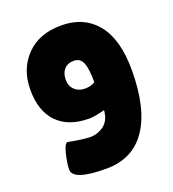

<svg xmlns="http://www.w3.org/2000/svg" viewBox="-132 -811 828 921"><g transform="rotate(-20 282.5 -350.0)"><path d="M122 -174Q197 -159 235 -159Q272 -159 304 -183Q335 -207 339 -258Q288 -244 259 -244Q154 -244 97 -302.5Q40 -361 40 -469Q40 -576 106 -643Q170 -710 285 -710Q399 -710 465 -630Q530 -550 530 -394Q530 -198 460 -94Q390 10 254 10Q84 10 84 -47Q84 -76 96 -126Q108 -174 122 -174ZM341 -400Q341 -470 328 -500Q315 -530 283 -530Q251 -530 233.5 -510Q216 -490 216 -457Q216 -425 236.5 -405.5Q257 -386 289 -386Q321 -386 341 -400Z"/></g></svg>

Font: FC Lilita One
Style: Regular
Weight: 400
Designer: Juan Montoreano
Foundry: Juan Montoreano
Version: Version 1.002